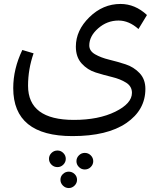

<svg xmlns="http://www.w3.org/2000/svg" viewBox="-20 -587 821 972"><path d="M432 -357Q432 -329 461.5 -312Q491 -295 532.5 -285Q574 -275 615.5 -261.5Q657 -248 686.5 -217Q716 -186 716 -137Q716 -30 619.5 36Q523 102 347 102Q47 102 47 -141Q47 -238 93 -334L150 -317Q122 -237 122 -153Q122 20 354 20Q479 20 563.5 -21.5Q648 -63 648 -117Q648 -150 618.5 -168.5Q589 -187 547.5 -197Q506 -207 464.5 -220Q423 -233 393.5 -265.5Q364 -298 364 -351Q364 -433 432.5 -500Q501 -567 590 -567Q664 -567 724 -511L681 -440Q633 -483 580 -483Q522 -483 477 -443.5Q432 -404 432 -357ZM271 259Q253 259 240.5 246.5Q228 234 228 217Q228 200 240.5 187.5Q253 175 271 175Q288 175 300.5 187.5Q313 200 313 217Q313 234 300.5 246.5Q288 259 271 259ZM409 187Q427 187 439.5 199.5Q452 212 452 229Q452 246 439.5 258.5Q427 271 409 271Q392 271 379.5 258.5Q367 246 367 229Q367 212 379.5 199.5Q392 187 409 187ZM298.5 294Q311 282 328 282Q345 282 357.5 294Q370 306 370 323Q370 340 357.5 352.5Q345 365 328 365Q311 365 298.5 352.5Q286 340 286 323Q286 306 298.5 294Z"/></svg>

Font: FiraGO Book
Style: Regular
Weight: 350
Designer: bBox Type
Foundry: bBox Type GmbH
Version: Version 1.001;PS 001.001;hotconv 1.0.88;makeotf.lib2.5.64775